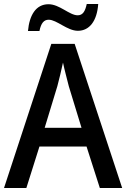

<svg xmlns="http://www.w3.org/2000/svg" viewBox="-20 -934 628 954"><path d="M119 -780H176C184 -819 198 -836 222 -836C262 -836 314 -781 367 -781C424 -781 462 -829 468 -914H411C403 -877 391 -858 366 -858C325 -858 276 -913 221 -913C158 -913 126 -858 119 -780ZM476 0H587L351 -716H235L0 0H111L176 -206H410ZM322 -505 385 -299H202L265 -506C273 -537 285 -584 293 -623C299 -593 315 -533 322 -505Z"/></svg>

Font: Noto Sans Lao Looped SemiCondensed Medium
Style: Regular
Weight: 500
Width: 4
Designer: Mark Frömberg, Ben Mitchell
Foundry: The Fontpad Ltd
Version: Version 1.002